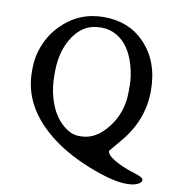

<svg xmlns="http://www.w3.org/2000/svg" viewBox="-90 -768 931 995"><g transform="rotate(10 376.0 -270.5)"><path d="M175.8 -361.3V-342.8Q175.8 -284.2 190.4 -230.5Q218.8 -126.5 290 -78.1Q322.3 -56.6 353.5 -56.6H366.2Q444.8 -56.6 507.3 -137.9Q569.8 -219.2 569.8 -325.2V-361.3Q569.8 -409.2 554.7 -462.9Q525.4 -566.9 456.1 -607.9Q419.4 -629.9 376.5 -629.9H368.7Q281.2 -629.9 228.5 -552.2Q175.8 -474.6 175.8 -361.3ZM58.1 -343.8V-358.9Q58.1 -423.8 83 -484.4Q107.4 -544.9 153.3 -591.8Q245.1 -686 377 -686Q508.8 -686 590.3 -601.6Q682.6 -507.3 682.6 -351.8Q682.6 -196.3 575.7 -70.8Q522.9 -8.8 522.9 -7.8Q522.9 13.2 564.5 37.8Q606 62.5 662.6 79.8Q719.2 97.2 719.2 108.9V114.7Q719.2 120.1 711.9 126.5Q689.9 145 640.6 145Q564 144.5 435.5 92.8Q306.6 41 219.7 -31.2Q58.1 -164.6 58.1 -342.8Q58.1 -343.3 58.1 -343.8Z"/></g></svg>

Font: Averia Serif
Style: Regular
Weight: 500
Version: Version 1.0